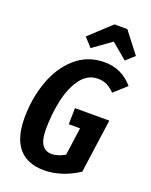

<svg xmlns="http://www.w3.org/2000/svg" viewBox="-172 -1029 893 1135"><g transform="rotate(20 274.5 -461.5)"><path d="M549 -624 471 -554Q445 -580 421 -591.5Q397 -603 366 -603Q300 -603 257.5 -545Q215 -487 196 -399Q177 -311 177 -218Q177 -152 197.5 -121.5Q218 -91 257 -91Q298 -91 341 -117L365 -291H294L296 -393H512L465 -55Q414 -21 358 -3Q302 15 249 15Q143 15 89 -48.5Q35 -112 35 -237Q35 -358 73 -466Q111 -574 187 -641Q263 -708 369 -708Q478 -708 549 -624ZM261 -758 211 -813 346 -938H427L529 -806L476 -758L377 -841Z"/></g></svg>

Font: Fira Sans Extra Condensed SemiBold
Style: Italic
Weight: 600
Width: 3
Italic angle: -8°
Designer: Carrois Corporate & Edenspiekermann AG
Foundry: Carrois Corporate GbR & Edenspiekermann AG
Version: Version 4.203